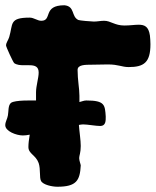

<svg xmlns="http://www.w3.org/2000/svg" viewBox="-20 -693 592 730"><path d="M382 -250C379 -294 379 -311 308 -311C299 -311 291 -307 282 -305V-329C282 -356 275 -389 275 -427C275 -447 303 -447 330 -447C346 -447 369 -448 390 -448C431 -448 443 -438 469 -438C527 -438 552 -455 552 -525C552 -536 551 -548 550 -558C545 -592 530 -599 507 -599C492 -599 474 -596 453 -596C416 -596 401 -614 376 -614C363 -614 350 -611 337 -611C327 -611 282 -615 278 -617C250 -630 266 -669 225 -673C141 -673 180 -614 137 -614C122 -614 109 -626 93 -626C14 -626 30 -602 15 -552C11 -539 3 -531 3 -520C3 -515 29 -458 34 -453C44 -446 57 -445 70 -445H91C113 -445 127 -440 127 -417C127 -396 117 -367 117 -342V-318V-311C103 -311 37 -313 22 -302C10 -293 13 -268 10 -254C8 -241 0 -230 0 -217C0 -194 42 -178 67 -178C75 -178 83 -179 93 -181C90 -163 88 -147 88 -134C88 -108 116 -104 127 -73C135 -49 129 -18 136 -5C144 10 179 17 198 17C271 17 284 -7 287 -64C287 -68 281 -82 281 -92C281 -101 287 -112 287 -138C287 -160 282 -190 280 -218C286 -219 291 -220 296 -220C313 -220 344 -214 361 -214C383 -214 382 -235 382 -250Z"/></svg>

Font: Freckle Face
Style: Regular
Weight: 400
Designer: Astigmatic (AOETI)
Foundry: Astigmatic (AOETI)
Version: Version 1.000